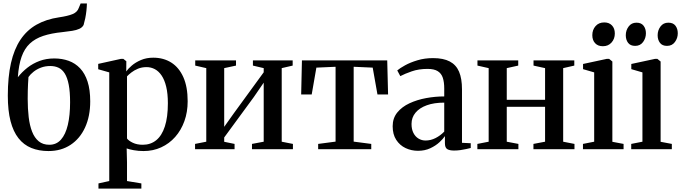

<svg xmlns="http://www.w3.org/2000/svg" viewBox="-20 -878 4009 1130"><path d="M265.5 11Q209 11 164.2 -7.2Q119.5 -25.5 88.8 -64.5Q58 -103.5 42 -165.2Q26 -227 26 -315Q26 -425 44.5 -506.8Q63 -588.5 100.5 -644.5Q138 -700.5 195 -732.8Q252 -765 327.5 -776Q379 -783.5 407 -795Q435 -806.5 443.5 -831L454.5 -857.5H491.5Q491 -836 488.5 -813.8Q486 -791.5 481.8 -770.5Q477.5 -749.5 472 -731Q464.5 -716.5 447.2 -708.5Q430 -700.5 404.5 -696.5Q379 -692.5 347.5 -689Q282 -682.5 234.5 -666.8Q187 -651 155.5 -621.5Q124 -592 107 -543.8Q90 -495.5 85 -423.5Q109.5 -454.5 141.2 -479.5Q173 -504.5 212.5 -519.2Q252 -534 299.5 -534Q345.5 -534 384.2 -520Q423 -506 451.5 -475.8Q480 -445.5 495.5 -397.5Q511 -349.5 511 -281.5Q511 -194 480.8 -128Q450.5 -62 395.2 -25.5Q340 11 265.5 11ZM270.5 -26Q312 -26 339 -56.5Q366 -87 379.2 -143Q392.5 -199 392.5 -276Q392.5 -338 384.5 -379.2Q376.5 -420.5 361.5 -444.8Q346.5 -469 325 -479.2Q303.5 -489.5 276 -489.5Q246 -489.5 221 -480Q196 -470.5 177.2 -455.5Q158.5 -440.5 147.5 -424.5Q146 -403.5 145 -383.8Q144 -364 143.5 -343Q143 -322 143 -296Q143 -238.5 148.8 -189.2Q154.5 -140 168.8 -103.5Q183 -67 207.8 -46.5Q232.5 -26 270.5 -26Z M559.5 232V201.5L623 187.5V-452L558 -470.5V-502L691.5 -531.5H706L723.5 -517.5L723 -457.5Q733.5 -473 755.5 -492Q777.5 -511 809.8 -524.8Q842 -538.5 882 -538.5Q942.5 -538.5 988 -509.8Q1033.5 -481 1059 -424Q1084.5 -367 1084.5 -282Q1084.5 -218.5 1065.2 -165Q1046 -111.5 1011 -72Q976 -32.5 928.5 -10.8Q881 11 825 11Q795 11 767.2 6Q739.5 1 725.5 -4.5L727.5 77V187.5L812 201.5V232ZM820.5 -26Q866.5 -26 899.5 -52.8Q932.5 -79.5 950.2 -133.8Q968 -188 968 -270Q968 -327 958.2 -367.5Q948.5 -408 931.2 -433.5Q914 -459 891.2 -471Q868.5 -483 842.5 -483Q814.5 -483 791.8 -473.5Q769 -464 752.8 -451.2Q736.5 -438.5 727.5 -428.5V-63Q736.5 -50 761.2 -38Q786 -26 820.5 -26Z M1128 0V-31L1194 -44V-477L1129 -492V-522.5H1369V-492L1299.5 -477V-131.5L1356 -211L1532 -452.5V-477L1468.5 -492V-522.5H1702.5V-492L1638 -477V-44L1704 -31V0H1463V-31L1532 -44V-391.5L1474 -307L1299.5 -69V-43.5L1360.5 -31V0Z M1852.5 0V-31L1955 -44.5V-485L1842 -480L1814.5 -322H1752.5L1757 -522.5H2259L2264 -322H2201.5L2173.5 -480L2061.5 -485V-44.5L2165 -31V0Z M2440 9.5Q2401 9.5 2367 -6.5Q2333 -22.5 2312 -54.8Q2291 -87 2291 -135Q2291 -182.5 2318.2 -216Q2345.5 -249.5 2390.2 -270.2Q2435 -291 2488.5 -300.8Q2542 -310.5 2594.5 -310.5V-357.5Q2594.5 -395 2586 -420.5Q2577.5 -446 2556.2 -459.2Q2535 -472.5 2496.5 -472.5Q2444.5 -472.5 2403.5 -458.2Q2362.5 -444 2336 -430L2318 -463.5Q2333 -476.5 2363.8 -493.5Q2394.5 -510.5 2436.8 -523.2Q2479 -536 2528.5 -536Q2589.5 -536 2627 -516.2Q2664.5 -496.5 2681.8 -456Q2699 -415.5 2699 -352.5V-37.5L2750.5 -35V-7Q2740 -4.5 2723.8 -0.8Q2707.5 3 2689 5.5Q2670.5 8 2652.5 8Q2625.5 8 2612 -0.5Q2598.5 -9 2598.5 -35.5V-77Q2588.5 -61.5 2566.5 -41Q2544.5 -20.5 2512.5 -5.5Q2480.5 9.5 2440 9.5ZM2484.5 -51Q2515 -51 2543.5 -65.5Q2572 -80 2594.5 -103.5V-274Q2535 -274 2492 -258.5Q2449 -243 2425.5 -214.8Q2402 -186.5 2402 -148.5Q2402 -117.5 2413 -95.8Q2424 -74 2443 -62.5Q2462 -51 2484.5 -51Z M2789.5 0V-31L2856 -44V-477L2790 -492V-522.5H3030V-492L2962.5 -477V-290.5H3188V-477L3120 -492V-522.5H3360V-492L3294.5 -477V-44L3361 -31V0H3119.5V-31L3188 -44V-249.5H2962.5V-44L3031 -31V0Z M3411 0V-31L3477 -44V-452L3411.5 -471V-501.5L3551 -531.5H3565L3584 -516V-43.5L3650 -31V0ZM3527.5 -606Q3499 -606 3482.5 -623.8Q3466 -641.5 3466 -671Q3466 -702.5 3485 -724.2Q3504 -746 3536 -746H3537Q3565 -746 3581.8 -728.2Q3598.5 -710.5 3598.5 -681Q3598.5 -649.5 3579.2 -627.8Q3560 -606 3528.5 -606Z M3695 0V-31L3761 -44V-452L3695.5 -471V-501.5L3835 -531.5H3849L3868 -516V-43.5L3934 -31V0ZM3718 -608Q3690 -608 3676.5 -626Q3663 -644 3663 -670.5Q3663 -699.5 3679.8 -722Q3696.5 -744.5 3725.5 -744.5H3726.5Q3754 -744.5 3767.8 -726.5Q3781.5 -708.5 3781.5 -682Q3781.5 -653.5 3764.8 -630.8Q3748 -608 3718.5 -608ZM3905 -608Q3877.5 -608 3864 -626Q3850.5 -644 3850.5 -670.5Q3850.5 -699.5 3867.2 -722Q3884 -744.5 3913 -744.5H3914Q3942 -744.5 3955.5 -726.5Q3969 -708.5 3969 -682Q3969 -653.5 3952.2 -630.8Q3935.5 -608 3906 -608Z"/></svg>

Font: Merriweather 96pt Medium
Style: Regular
Weight: 500
Version: Version 2.100